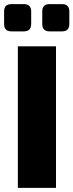

<svg xmlns="http://www.w3.org/2000/svg" viewBox="-26 -916 358 936"><path d="M30 -896H90Q126 -896 126 -860V-799Q126 -763 90 -763H30Q-6 -763 -6 -799V-860Q-6 -896 30 -896ZM216 -896H276Q312 -896 312 -860V-799Q312 -763 276 -763H216Q180 -763 180 -799V-860Q180 -896 216 -896ZM247 0H61V-690H247Z"/></svg>

Font: Exo 2.0 Extra Bold
Style: Regular
Weight: 800
Designer: Natanael Gama
Version: Version 1.001;PS 001.001;hotconv 1.0.70;makeotf.lib2.5.58329